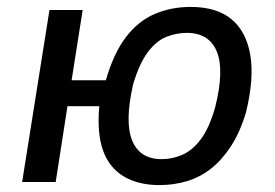

<svg xmlns="http://www.w3.org/2000/svg" viewBox="-20 -526 795 555"><path d="M441 9Q379 9 337 -16.5Q295 -42 277.5 -92Q260 -142 267 -219H175L141 0H44L123 -497H219L187 -294H286Q308 -371 343.5 -418Q379 -465 427 -485.5Q475 -506 531 -506Q606 -506 649 -470.5Q692 -435 703.5 -367Q715 -299 691 -201Q674 -144 648 -104Q622 -64 590.5 -39Q559 -14 521 -2.5Q483 9 441 9ZM447 -66Q478 -66 507 -78.5Q536 -91 560.5 -123.5Q585 -156 602 -216Q629 -324 606.5 -377.5Q584 -431 520 -431Q490 -431 461 -419.5Q432 -408 407.5 -375.5Q383 -343 365 -283Q340 -174 362 -120Q384 -66 447 -66Z"/></svg>

Font: Nunito Sans 7pt Condensed Medium
Style: Italic
Weight: 500
Width: 3
Italic angle: -9°
Designer: Vernon Adams
Foundry: Vernon Adams
Version: Version 3.101;gftools[0.9.27]